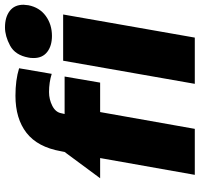

<svg xmlns="http://www.w3.org/2000/svg" viewBox="-36 -784 820 789"><g transform="rotate(-90 374.5 -390.0)"><path d="M375 -737Q281 -737 222.5 -691.5Q164 -646 147 -550L144 -535L36 -389H119L50 0H239L308 -389H429L454 -535H300L303 -548Q307 -572 333.5 -585.5Q360 -599 390 -599Q430 -599 465 -588L488 -722Q440 -737 375 -737ZM709 -541H519L424 0H614ZM532 -684Q530 -676 530 -662Q530 -626 555 -606.5Q580 -587 621 -587Q668 -587 703 -612.5Q738 -638 747 -684Q749 -698 749 -704Q749 -741 723.5 -760.5Q698 -780 656 -780Q620 -780 581 -759Q542 -738 532 -684Z"/></g></svg>

Font: Geom Black
Style: Bold Italic
Weight: 900
Italic angle: -10°
Version: Version 1.102